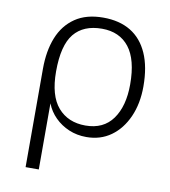

<svg xmlns="http://www.w3.org/2000/svg" viewBox="-81 -590 762 860"><g transform="rotate(10 300.0 -160.0)"><path d="M93 -251 153 -274V200H93ZM93 -247Q93 -329 117.5 -390Q142 -451 192.5 -485.5Q243 -520 320 -520Q394 -520 445 -489Q496 -458 523 -397Q550 -336 550 -247Q550 -169 523 -108.5Q496 -48 448.5 -14Q401 20 337 20Q294 20 257.5 4.5Q221 -11 194 -38Q167 -65 153.5 -99.5Q140 -134 143 -173Q136 -183 125 -200.5Q114 -218 103 -250ZM324 -30Q406 -30 448 -88.5Q490 -147 490 -246Q490 -359 446.5 -414.5Q403 -470 323 -470Q239 -470 196 -417.5Q153 -365 153 -246Q153 -136 199 -83Q245 -30 324 -30Z"/></g></svg>

Font: Moderustic Light
Style: Regular
Weight: 300
Designer: Tural Alisoy
Foundry: TAFT Foundry
Version: Version 2.120